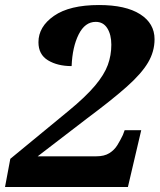

<svg xmlns="http://www.w3.org/2000/svg" viewBox="-33 -744 635 764"><path d="M-13 0 8 -112 240 -303Q308 -359 345 -403Q382 -447 396 -485.5Q410 -524 410 -566Q410 -606 394 -631.5Q378 -657 348 -657Q305 -657 280 -607Q255 -557 252 -481Q196 -481 158 -504Q120 -527 120 -576Q120 -638 182 -681Q244 -724 361 -724Q467 -724 524.5 -687.5Q582 -651 582 -588Q582 -539 556 -495Q530 -451 471.5 -399Q413 -347 315 -274L117 -122H350Q382 -122 402 -134.5Q422 -147 434 -166.5Q446 -186 456 -207L463 -226H529L476 0Z"/></svg>

Font: Noto Serif ExtraBold
Style: Italic
Weight: 800
Italic angle: -12°
Designer: Monotype Design Team
Foundry: Monotype Imaging Inc.
Version: Version 2.013